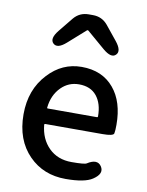

<svg xmlns="http://www.w3.org/2000/svg" viewBox="-92 -900 750 979"><g transform="rotate(10 282.5 -410.5)"><path d="M316 13Q201 13 126 -63Q48 -142 48 -275Q48 -403 126 -486Q198 -564 299 -564Q406 -564 466 -492Q524 -423 524 -304Q524 -273 521 -259Q518 -245 462 -245H166Q161 -245 161 -240Q168 -167 213.5 -122Q259 -77 331 -77Q399 -77 409 -84Q459 -116 482 -82Q505 -47 455 -14Q415 13 316 13ZM161 -330Q160 -325 165 -325H419Q424 -325 424 -330Q424 -396 392.5 -435Q361 -474 301 -474Q247 -474 209 -436Q168 -395 161 -330ZM203 -673Q159 -634 136 -656Q113 -678 150 -724L210 -798Q240 -834 287 -834H309Q356 -834 386 -798L446 -724Q483 -678 460 -656Q438 -634 393 -672L301 -751Q296 -756 291 -751Z"/></g></svg>

Font: Resource Han Rounded TW Medium
Style: Regular
Weight: 500
Designer: Cyano Hao (round all glyphs); Ryoko NISHIZUKA 西塚涼子 (kana, bopomofo & ideographs); Paul D. Hunt (Latin, Greek & Cyrillic)
Foundry: Cyano Hao
Version: 0.990